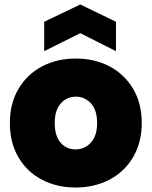

<svg xmlns="http://www.w3.org/2000/svg" viewBox="-20 -829 676 856"><path d="M317 7Q233 7 166.5 -28Q100 -63 62 -128Q24 -193 24 -281Q24 -368 62.5 -433Q101 -498 167.5 -533Q234 -568 318 -568Q402 -568 468.5 -533Q535 -498 573.5 -433Q612 -368 612 -281Q612 -194 573.5 -128.5Q535 -63 468 -28Q401 7 317 7ZM317 -163Q358 -163 385.5 -193.5Q413 -224 413 -281Q413 -338 385.5 -368Q358 -398 318 -398Q278 -398 251 -368Q224 -338 224 -281Q224 -223 250 -193Q276 -163 317 -163ZM338 -681 177 -601V-732L338 -809L497 -732V-601Z"/></svg>

Font: DVN-Poppins ExtBd
Style: Regular
Weight: 800
Designer: Ninad Kale (Devanagari), Jonny Pinhorn (Latin)
Foundry: Indian Type Foundry
Version: 4.004